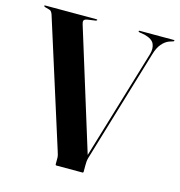

<svg xmlns="http://www.w3.org/2000/svg" viewBox="-108 -793 831 886"><g transform="rotate(15 307.0 -350.0)"><path d="M446.5 -697Q446.5 -700 450.5 -700H613.5Q617.5 -700 617.5 -697Q617.5 -694.5 613 -693L594.5 -687Q576 -680 560.2 -661.5Q544.5 -643 535 -610.5L373.5 -71.5Q371 -62.5 370.2 -54Q369.5 -45.5 369.5 -36V-5.5Q369.5 0 365 0H241Q236 0 236 -5.5V-35.5Q236 -41.5 234 -49.8Q232 -58 228.5 -68L39 -666Q33.5 -683 24.5 -686L1.5 -692.5Q-4.5 -695 -4.5 -697Q-4.5 -700 0 -700H244.5Q249 -700 249 -697Q249 -695 243 -693L202 -687Q190.5 -684.5 187.8 -678.5Q185 -672.5 189 -660.5L367.5 -84.5L525 -609Q533 -636.5 523.8 -657.8Q514.5 -679 477.5 -688.5L451.5 -693Q446.5 -694.5 446.5 -697Z"/></g></svg>

Font: Fraunces 144pt S000 SemiBold
Style: Regular
Weight: 600
Version: Version 1.000; ttfautohint (v1.8.3)